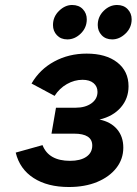

<svg xmlns="http://www.w3.org/2000/svg" viewBox="-20 -738 548 770"><path d="M256.5 12Q170.5 12 114.8 -24Q59 -60 43 -126L150.5 -156Q175 -93 261 -93Q302.5 -93 326.2 -109.2Q350 -125.5 350 -154.5Q350 -202 277 -202H186.5L204.5 -306H283Q322 -306 346.5 -323.5Q371 -341 371 -369.5Q371 -391.5 355 -404.8Q339 -418 311 -418Q278.5 -418 248.2 -400.8Q218 -383.5 199 -353.5L106.5 -403Q139.5 -460 197.8 -491.5Q256 -523 327.5 -523Q405 -523 450.2 -487.8Q495.5 -452.5 495.5 -392Q495.5 -343 464.5 -307.2Q433.5 -271.5 379 -258.5Q424 -249.5 449.2 -220Q474.5 -190.5 474.5 -146Q474.5 -100 446.5 -64.2Q418.5 -28.5 369.5 -8.2Q320.5 12 256.5 12ZM430 -580Q403.5 -580 387.8 -596.8Q372 -613.5 372 -637.5Q372 -671 395.8 -694.5Q419.5 -718 449.5 -718Q476 -718 492 -701.2Q508 -684.5 508 -660.5Q508 -627 483.5 -603.5Q459 -580 430 -580ZM250 -580Q224 -580 208.2 -596.8Q192.5 -613.5 192.5 -637.5Q192.5 -671 216.8 -694.5Q241 -718 269 -718Q296.5 -718 312.2 -701.2Q328 -684.5 328 -660.5Q328 -627 304 -603.5Q280 -580 250 -580Z"/></svg>

Font: Overpass
Style: Bold Italic
Weight: 700
Italic angle: -10°
Designer: Delve Withrington, Dave Bailey, Thomas Jockin
Foundry: Delve Fonts LLC
Version: Version 4.000; ttfautohint (v1.8.3)